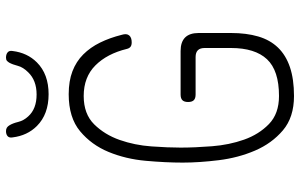

<svg xmlns="http://www.w3.org/2000/svg" viewBox="-200 -790 1000 640"><g transform="rotate(-90 300.0 -470.0)"><path d="M460 -288Q460 -303 452.5 -310.5Q445 -318 430 -318H305Q292 -318 286 -324Q280 -330 280 -343Q280 -356 286 -362Q292 -368 305 -368H450Q480 -368 495 -353Q510 -338 510 -308V-200Q510 -149 498.5 -109.5Q487 -70 461.5 -43.5Q436 -17 396 -3.5Q356 10 300 10Q229 10 185.5 -27Q142 -64 118 -120Q94 -176 86 -241Q78 -306 78 -361Q78 -418 84 -484.5Q90 -551 113.5 -608Q137 -665 182.5 -703Q228 -741 306 -741Q350 -741 382.5 -728.5Q415 -716 438.5 -692.5Q462 -669 478 -636.5Q494 -604 504 -564Q509 -548 502 -539.5Q495 -531 479 -531Q469 -531 464 -535Q459 -539 457 -547Q441 -613 402 -652Q363 -691 300 -691Q240 -691 205.5 -656Q171 -621 153.5 -571Q136 -521 132 -465.5Q128 -410 128 -368Q128 -321 132.5 -263.5Q137 -206 154.5 -156.5Q172 -107 206.5 -73.5Q241 -40 300 -40Q385 -40 422.5 -80Q460 -120 460 -200ZM162 -928Q160 -939 166 -944.5Q172 -950 183 -950Q190 -950 194.5 -947Q199 -944 202 -939Q209 -928 213.5 -909.5Q218 -891 232 -876Q257 -848 305 -848Q352 -848 379 -876Q396 -893 400.5 -910.5Q405 -928 411 -939Q414 -944 417.5 -947Q421 -950 428 -950Q439 -950 445.5 -944.5Q452 -939 450 -928Q444 -879 412 -847Q373 -808 306 -808Q239 -808 200 -847Q168 -879 162 -928Z"/></g></svg>

Font: Maple Mono Thin
Style: Regular
Weight: 250
Monospace: yes
Designer: subframe7536
Version: Version 7.000